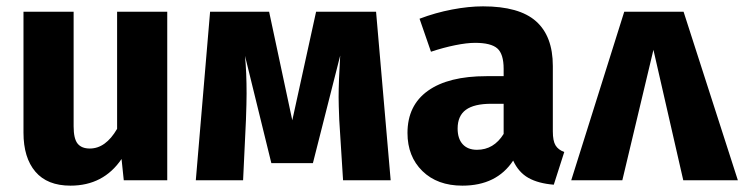

<svg xmlns="http://www.w3.org/2000/svg" viewBox="-20 -568 2345 605"><path d="M370 0 363 -67Q306 17 202 17Q129 17 91.5 -27Q54 -71 54 -150V-531H212V-170Q212 -131 224.5 -115.5Q237 -100 263 -100Q313 -100 349 -162V-531H507V0Z M1061 0 1049 -190Q1047 -240 1047 -262Q1047 -311 1052 -393L966 -54H835L752 -392Q757 -340 757 -273Q757 -246 755 -190L746 0H597L642 -531H828L901 -189L976 -531H1165L1211 0Z M1758 -89 1725 14Q1676 10 1645 -7.5Q1614 -25 1597 -62Q1545 17 1437 17Q1358 17 1311 -29Q1264 -75 1264 -149Q1264 -236 1328.5 -282Q1393 -328 1513 -328H1567V-351Q1567 -398 1547 -415.5Q1527 -433 1477 -433Q1451 -433 1414 -425.5Q1377 -418 1338 -405L1302 -509Q1352 -528 1404.5 -538Q1457 -548 1502 -548Q1616 -548 1669 -501Q1722 -454 1722 -360V-154Q1722 -124 1730.5 -110Q1739 -96 1758 -89ZM1567 -146V-241H1528Q1474 -241 1448 -222Q1422 -203 1422 -163Q1422 -131 1438 -113.5Q1454 -96 1483 -96Q1536 -96 1567 -146Z M2134 -531 2305 0H2133L2039 -411L1941 0H1780L1947 -531Z"/></svg>

Font: Fira Sans BGR
Style: Bold
Weight: 700
Designer: bBox Type GmbH & Carrois Corporate GbR & Edenspiekermann AG
Foundry: bBox Type GmbH & Carrois Corporate GbR & Edenspiekermann AG
Version: Version 4.301